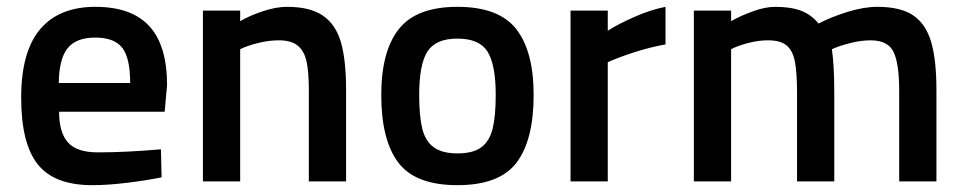

<svg xmlns="http://www.w3.org/2000/svg" viewBox="-20 -531 2823 562"><path d="M42 -245Q42 -380 97.5 -445.5Q153 -511 259 -511Q365 -511 417 -454.5Q469 -398 469 -282L462 -204H153Q153 -143 179 -114Q205 -85 266 -85Q350 -85 451 -94L453 -12Q410 -3 352.5 4Q295 11 250 11Q139 11 90.5 -50Q42 -111 42 -245ZM361 -288Q361 -362 337.5 -391.5Q314 -421 259 -421Q203 -421 178 -390Q153 -359 152 -288Z M574 -500H683V-469Q710 -485 749 -498Q788 -511 820 -511Q888 -511 925.5 -485Q963 -459 978 -407Q993 -355 993 -268V0H884V-265Q884 -319 877.5 -350Q871 -381 852 -397Q833 -413 796 -413Q767 -413 735 -405Q703 -397 683 -387V0H574Z M1096 -253Q1096 -381 1147.5 -446Q1199 -511 1319 -511Q1440 -511 1491 -446Q1542 -381 1542 -253Q1542 -121 1492 -55Q1442 11 1319 11Q1196 11 1146 -55Q1096 -121 1096 -253ZM1431 -253Q1431 -342 1407 -380Q1383 -418 1319 -418Q1255 -418 1231 -380Q1207 -342 1207 -253Q1207 -191 1216 -154.5Q1225 -118 1249.5 -100Q1274 -82 1319 -82Q1365 -82 1389 -100Q1413 -118 1422 -154.5Q1431 -191 1431 -253Z M1650 -500H1759V-441Q1790 -461 1838 -482Q1886 -503 1928 -511V-401Q1883 -393 1836.5 -378Q1790 -363 1759 -349V0H1650Z M2011 -500H2120V-469Q2148 -485 2184 -498Q2220 -511 2249 -511Q2295 -511 2325 -499.5Q2355 -488 2376 -462Q2412 -481 2460 -496Q2508 -511 2548 -511Q2616 -511 2653 -486Q2690 -461 2705.5 -408.5Q2721 -356 2721 -268V0H2612V-265Q2612 -345 2595.5 -379Q2579 -413 2528 -413Q2501 -413 2469 -405Q2437 -397 2415 -387Q2422 -339 2422 -259V0H2313V-257Q2313 -317 2307 -349.5Q2301 -382 2283 -397.5Q2265 -413 2228 -413Q2200 -413 2169.5 -405Q2139 -397 2120 -387V0H2011Z"/></svg>

Font: Cairo SemiBold
Style: Regular
Weight: 600
Designer: Mohamed Gaber, Accademia di Belle Arti di Urbino and others
Foundry: Kief Type Foundry, Accademia di Belle Arti di Urbino and others
Version: Version 3.011